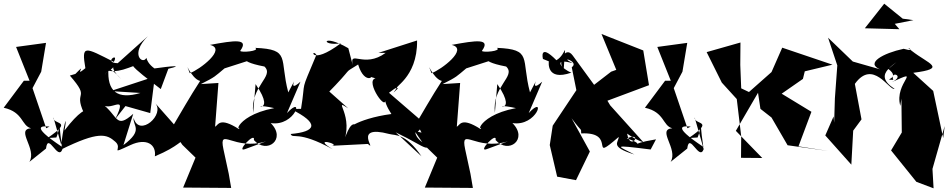

<svg xmlns="http://www.w3.org/2000/svg" viewBox="-33 -794 5135 1039"><path d="M216 10C227 -83 281 81 305 13L256 -159C253 -115 371 -147 224 -47L272 -50C307 -135 273 -196 303 1C117 -123 205 -111 235 -109L217 -100L143 -317L190 -406L216 -562L54 -540L127 -357H96L-13 -211C95 -187 82 -113 135 -100C49 -93 169 12 126 82Z M646 -220 780 -182 805 -380 565 -301 727 -291C604 -254 545 -297 554 -425C521 -363 502 -320 542 -403C620 -442 537 -447 623 -366C507 -499 493 -363 663 -427L766 -465C606 -483 687 -428 837 -312L878 -422C960 -441 910 -439 790 -422C883 -393 776 -414 759 -481C742 -442 666 -498 767 -598L604 -452C522 -454 614 -516 583 -459C425 -539 407 -554 429 -425C359 -366 448 -469 375 -394L345 -385C461 -252 362 -309 421 -183C476 -148 474 -295 316 -88C336 -200 306 -107 296 16C500 -85 544 -69 591 -27C635 11 551 47 673 -9C759 -49 814 -13 805 52C941 -5 941 -37 979 -41L805 -238C865 -176 719 -47 690 -156C685 -112 745 -91 635 -9L688 -178C590 -91 608 -170 515 -236C556 -175 665 -303 591 -150Z M1293 13C1240 33 1350 -86 1341 -36C1410 43 1520 -40 1432 -128C1565 -107 1617 -287 1520 -182L1593 -352C1505 -273 1605 -437 1527 -294C1478 -478 1542 -527 1348 -535C1377 -517 1268 -508 1267 -519C1316 -587 1238 -576 1103 -551C1197 -530 1046 -416 994 -398C961 -486 999 -368 1050 -356C994 -270 945 -183 894 -97L954 -10L1025 59L958 221L1218 223L1205 147L1176 13C1150 -111 1232 24 1407 -29ZM1259 -96C1154 -163 1148 -117 1131 -108L1149 -345L1054 -339C1134 -379 1129 -380 1182 -424L1338 -474C1315 -499 1224 -467 1398 -434C1454 -381 1321 -329 1337 -183L1350 -339C1480 -150 1277 -248 1451 -209C1217 -165 1235 -28 1298 -150Z M1852 -533C1707 -618 1700 -541 1812 -560C1640 -432 1651 -539 1679 -497C1587 -277 1624 -377 1596 -205L1541 -204C1700 -125 1677 -81 1540 -69C1552 -39 1576 -92 1768 14C1646 -59 1819 -10 1761 -5L1958 -15C2011 32 1869 -123 2073 -69C2105 -60 2162 -75 2248 52L2108 -78C2294 11 2283 47 2306 -63L2228 -81C2296 -162 2284 -69 2190 -190L2286 -2C2192 -56 2206 -92 2240 -147L2072 -292C2170 -368 2049 -246 2121 -316C2082 -318 2227 -366 2224 -575L2015 -508H2054C1936 -421 1856 -528 1876 -441ZM1999 -370C1938 -357 2071 -167 2050 -271C2047 -246 2060 -216 2085 -177C1889 -151 1816 -78 1898 -114C1869 -141 1848 -92 1820 -8C1892 -168 1759 -268 1851 -208L1725 -320C1728 -304 1716 -322 1728 -277C1900 -451 1810 -385 1905 -445C1941 -326 2008 -388 1956 -383Z M2601 13C2548 33 2658 -86 2649 -36C2718 43 2828 -40 2740 -128C2873 -107 2925 -287 2828 -182L2901 -352C2813 -273 2913 -437 2835 -294C2786 -478 2850 -527 2656 -535C2685 -517 2576 -508 2575 -519C2624 -587 2546 -576 2411 -551C2505 -530 2354 -416 2302 -398C2269 -486 2307 -368 2358 -356C2302 -270 2253 -183 2202 -97L2262 -10L2333 59L2266 221L2526 223L2513 147L2484 13C2458 -111 2540 24 2715 -29ZM2567 -96C2462 -163 2456 -117 2439 -108L2457 -345L2362 -339C2442 -379 2437 -380 2490 -424L2646 -474C2623 -499 2532 -467 2706 -434C2762 -381 2629 -329 2645 -183L2658 -339C2788 -150 2585 -248 2759 -209C2525 -165 2543 -28 2606 -150Z M3182 -335 3066 -494C3022 -554 2982 -440 3018 -426C3028 -592 3035 -501 2978 -468C2883 -564 2905 -475 2905 -475L2937 -462C2937 -462 2920 -352 3059 -401C3009 -419 2951 -484 3066 -452C2984 -494 3106 -462 3061 -430L3086 -306L2958 -114L2942 -9L2982 162L3084 181L3159 26L3060 -154C3123 -69 3109 -106 3112 -72C3313 -82 3146 94 3315 -53C3315 -23 3264 0 3400 42C3313 -4 3266 -13 3488 15L3517 -40C3329 -9 3488 -3 3359 -45C3458 -87 3367 43 3359 -89C3295 -118 3385 -43 3449 -24L3269 -224L3254 -249L3479 -333L3448 -521L3222 -610L3302 -416L3274 -406Z M3686 10C3697 -83 3751 81 3775 13L3726 -159C3723 -115 3841 -147 3694 -47L3742 -50C3777 -135 3743 -196 3773 1C3587 -123 3675 -111 3705 -109L3687 -100L3613 -317L3660 -406L3686 -562L3524 -540L3597 -357H3566L3457 -211C3565 -187 3552 -113 3605 -100C3519 -93 3639 12 3596 82Z M4082 -205 4142 -158 4229 -8 4449 23 4288 -2 4358 -189 4197 -287 4312 -367 4322 -408 4472 -444 4200 -536 4142 -404 4020 -296 3978 -316 3973 -443 3974 -564 3791 -512 3873 -347 3954 -258 3978 -57 3977 60 4092 61 3949 -86 4069 -292Z M4774 -421C4847 -366 4734 -363 4801 -362C4780 -414 4870 -385 4792 -349C4966 -429 4803 -347 4839 -221L4845 -260L4847 -77L4789 20L4926 190L5019 225L5013 120L5079 -112L5071 -47L5017 -302L4909 -400C5096 -424 4991 -448 4902 -518C4845 -560 4943 -505 4857 -530C4745 -506 4649 -452 4729 -419L4582 -461L4448 -590L4498 -440L4485 -262L4481 -130L4478 -164L4433 -61L4574 97L4584 -87L4629 -148L4593 -340C4691 -477 4779 -303 4808 -313C4675 -400 4826 -447 4881 -510ZM4752 -774 4647 -641 4834 -636 4809 -665 4910 -685 4852 -693Z"/></svg>

Font: Asimov Silicon
Style: Regular
Weight: 400
Designer: Google
Version: Version 2.000980; 2014